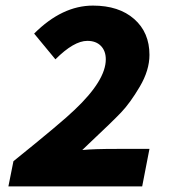

<svg xmlns="http://www.w3.org/2000/svg" viewBox="-20 -666 640 686"><path d="M10 0 28 -90Q203 -231 247 -274Q358 -379 358 -454Q358 -484 340.5 -502Q323 -520 292 -520Q244 -520 178 -454L102 -546Q202 -646 312 -646Q405 -646 459.5 -598Q514 -550 514 -470Q514 -415 479.5 -356.5Q445 -298 412.5 -264Q380 -230 299 -154Q283 -138 274 -130Q313 -134 398 -134H514L488 0Z"/></svg>

Font: TypoPRO Source Code Pro
Style: Italic
Weight: 900
Italic angle: -11°
Monospace: yes
Designer: Paul D. Hunt, Teo Tuominen
Foundry: Adobe Systems Incorporated
Version: Version 1.030;PS 1.0;hotconv 1.0.84;makeotf.lib2.5.63406